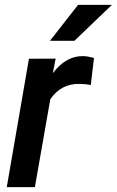

<svg xmlns="http://www.w3.org/2000/svg" viewBox="-20 -770 480 790"><path d="M353.5 -419.9Q331.1 -424.8 308.1 -424.8Q231.9 -426.8 187 -361.8L123.5 0H7.8L99.1 -528.3L209 -528.8L197.3 -468.8Q251.5 -540.5 322.3 -539.1Q338.4 -539.1 366.7 -531.7ZM301.3 -750H440.4L286.1 -602.1H185.5Z"/></svg>

Font: Roboto Medium
Style: Italic
Weight: 500
Italic angle: -12°
Designer: Google
Version: Version 2.134; 2016